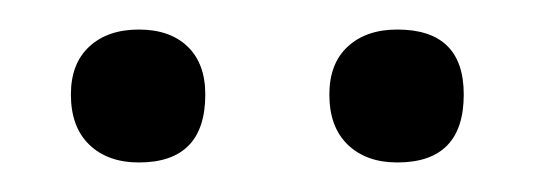

<svg xmlns="http://www.w3.org/2000/svg" viewBox="-20 -583 362 130"><path d="M74 -473Q53 -473 40.5 -485Q28 -497 28 -519Q28 -540 40.5 -551.5Q53 -563 74 -563Q95 -563 107 -551.5Q119 -540 119 -519Q119 -473 74 -473ZM249 -473Q228 -473 215.5 -485Q203 -497 203 -519Q203 -540 215.5 -551.5Q228 -563 249 -563Q294 -563 294 -519Q294 -473 249 -473Z"/></svg>

Font: Cormorant Light Medium
Style: Regular
Weight: 500
Version: Version 4.000